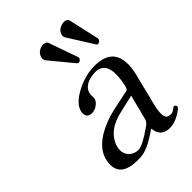

<svg xmlns="http://www.w3.org/2000/svg" viewBox="-195 -743 845 845"><g transform="rotate(-45 227.0 -320.5)"><path d="M223.1 -645Q240.7 -644 244.6 -633.8L293.5 -495.1Q293.9 -493.2 293.5 -491.2Q290.5 -479 277.3 -477.1Q272.9 -478 271 -480L180.2 -589.8Q175.3 -598.6 177.2 -608.9Q182.6 -633.8 208.5 -642.6Q216.3 -645 223.1 -645ZM360.4 -650.9Q376.5 -649.4 380.4 -637.2L412.6 -494.1Q413.1 -490.7 412.6 -487.8Q406.7 -477.1 396 -475.1Q391.6 -476.1 389.6 -478L313.5 -599.1Q309.1 -606 310.5 -615.2Q315.9 -639.6 341.8 -647.9Q351.1 -650.9 360.4 -650.9ZM337.9 -211.9 252 -191.9Q165.5 -171.9 139.6 -108.9Q136.2 -100.1 134.8 -91.8Q127.4 -56.2 152.8 -33.7Q169.4 -20 193.4 -20Q216.8 -20 282.7 -65.9Q287.6 -69.3 290 -70.8Q304.2 -81.1 308.1 -95.2ZM297.9 -45.9H295.9L273.4 -30.8Q218.3 5.4 181.2 8.8Q170.4 9.8 158.7 9.8Q53.7 9.8 57.6 -67.4Q58.1 -77.6 60.5 -87.9Q75.7 -159.7 177.2 -201.2Q209.5 -214.4 246.1 -222.2L340.3 -242.2Q345.2 -244.6 350.1 -263.2Q375 -379.4 317.9 -395Q310.5 -397 303.2 -397Q250 -397 226.1 -369.6Q219.2 -360.8 216.8 -352.1Q214.4 -339.4 214.8 -333Q216.3 -326.2 214.4 -315.9Q210.4 -298.3 187.5 -285.6Q174.8 -279.3 162.1 -278.8Q134.3 -278.8 131.8 -304.7Q131.3 -311.5 132.8 -317.9Q141.6 -358.9 207 -391.6Q262.2 -418.5 315.9 -418.9Q456.5 -418.9 418.5 -259.3Q418 -257.3 417.5 -256.8L382.3 -115.2Q365.7 -47.9 384.3 -35.2Q392.6 -30.3 404.3 -29.8Q416 -29.8 432.1 -43.5Q435.1 -45.9 437 -45.9Q444.8 -45.9 447.8 -37.6Q448.2 -34.7 448.2 -33.2Q446.8 -25.4 418.9 -8.8Q387.2 9.8 357.9 9.8Q303.2 9.3 297.9 -45.9Z"/></g></svg>

Font: Linux Libertine Display Slanted O
Style: Slanted
Weight: 400
Designer: Philipp H. Poll
Foundry: Philipp H. Poll
Version: Version 5.0.9